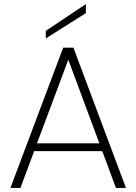

<svg xmlns="http://www.w3.org/2000/svg" viewBox="-20 -919 667 939"><path d="M547 0 480 -180H147L80 0H31L289 -686H339L596 0ZM204 -768 400 -899V-855L204 -731ZM466 -218 314 -627 161 -218Z"/></svg>

Font: Poppins ExtraLight
Style: Regular
Weight: 275
Designer: Ninad Kale (Devanagari), Jonny Pinhorn (Latin)
Foundry: Indian Type Foundry
Version: Version 3.200;PS 1.000;hotconv 16.6.54;makeotf.lib2.5.65590